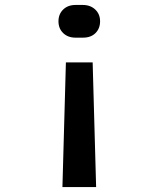

<svg xmlns="http://www.w3.org/2000/svg" viewBox="-20 -575 640 775"><path d="M285 -423Q254 -423 235 -441.5Q216 -460 216 -489Q216 -518 235 -536.5Q254 -555 285 -555H314Q345 -555 364.5 -536.5Q384 -518 384 -489Q384 -460 365.5 -441.5Q347 -423 315 -423ZM232 180 246 -323H354L368 180Z"/></svg>

Font: Pitagon Sans Mono
Style: Bold
Weight: 700
Monospace: yes
Designer: Travis Tran
Foundry: Pitagon
Version: Version 1.001; ttfautohint (v1.8.4.7-5d5b);gftools[0.9.26]